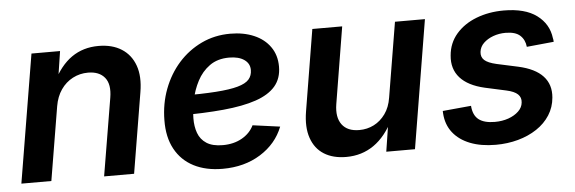

<svg xmlns="http://www.w3.org/2000/svg" viewBox="-42 -673 2416 807"><g transform="rotate(-5 1166.0 -269.5)"><path d="M198.2 -311 146.5 0H20L109.9 -541H230.5L210 -406.7L196.8 -410.6Q231 -480.5 279.5 -514.4Q328.1 -548.3 393.1 -548.3Q450.7 -548.3 490.2 -523.2Q529.8 -498 546.4 -451.4Q563 -404.8 551.8 -338.9L495.6 0H369.1L423.8 -327.6Q433.1 -383.3 409.9 -411.9Q386.7 -440.4 339.4 -440.4Q304.7 -440.4 274.9 -424.8Q245.1 -409.2 225.1 -380.4Q205.1 -351.6 198.2 -311Z M868.7 11.7Q798.3 11.7 747.1 -14.6Q695.8 -41 668.5 -91.3Q641.1 -141.6 642.1 -212.9Q642.6 -282.7 665.8 -344Q689 -405.3 730.2 -451.7Q771.5 -498 827.4 -524.7Q883.3 -551.3 949.2 -551.3Q1005.4 -551.3 1048.8 -532.7Q1092.3 -514.2 1116.9 -479.2Q1141.6 -444.3 1141.6 -396Q1141.6 -346.2 1113.8 -313.5Q1085.9 -280.8 1030.8 -262Q975.6 -243.2 893.3 -235.4Q811 -227.5 701.7 -227.5L715.8 -309.1Q808.1 -309.1 867.7 -313.2Q927.2 -317.4 960.9 -326.9Q994.6 -336.4 1008.5 -352.3Q1022.5 -368.2 1022.5 -392.1Q1022.5 -419.4 999.3 -435.5Q976.1 -451.7 936 -451.7Q886.7 -451.7 853.5 -427.7Q820.3 -403.8 800.8 -366.2Q781.2 -328.6 772.9 -287.1Q764.6 -245.6 764.2 -210.4Q763.7 -176.3 773.9 -148.2Q784.2 -120.1 809.3 -103.8Q834.5 -87.4 877.9 -87.4Q923.8 -87.4 958.5 -106.9Q993.2 -126.5 1009.3 -159.7L1124.5 -144Q1096.7 -73.2 1028.8 -30.8Q960.9 11.7 868.7 11.7Z M1390.6 7.3Q1335 7.3 1297.1 -16.4Q1259.3 -40 1243.4 -86.2Q1227.5 -132.3 1238.3 -197.8L1294.9 -541H1420.9L1367.7 -217.3Q1358.9 -162.6 1381.8 -131.6Q1404.8 -100.6 1454.6 -100.6Q1488.3 -100.6 1516.6 -115Q1544.9 -129.4 1564.9 -157.2Q1585 -185.1 1591.3 -225.6L1643.6 -541H1770L1680.7 0H1559.6L1580.6 -134.3H1592.8Q1558.1 -63.5 1507.3 -28.1Q1456.5 7.3 1390.6 7.3Z M2021 11.2Q1959 11.2 1913.1 -6.8Q1867.2 -24.9 1840.8 -58.6Q1814.5 -92.3 1811.5 -139.6Q1811.5 -142.1 1811.3 -144.5Q1811 -147 1811 -149.9L1931.2 -161.1Q1934.1 -121.1 1957.3 -103Q1980.5 -85 2025.4 -85Q2056.6 -85 2082.8 -94.2Q2108.9 -103.5 2125.7 -119.6Q2142.6 -135.7 2144.5 -156.7Q2147 -177.7 2132.6 -191.4Q2118.2 -205.1 2084.5 -212.4L1995.6 -231.9Q1925.3 -248 1892.1 -285.4Q1858.9 -322.8 1864.3 -378.9Q1868.7 -431.6 1901.6 -469.7Q1934.6 -507.8 1987.3 -528.1Q2040 -548.3 2102.5 -548.3Q2192.4 -548.3 2241.9 -511.5Q2291.5 -474.6 2298.8 -414.6Q2299.8 -411.1 2300.3 -407.2Q2300.8 -403.3 2300.8 -398.9L2186.5 -387.7Q2183.6 -417.5 2163.8 -435.8Q2144 -454.1 2102.1 -454.1Q2074.7 -454.1 2050 -445.1Q2025.4 -436 2009.3 -420.4Q1993.2 -404.8 1990.7 -383.3Q1988.3 -361.8 2002.7 -348.6Q2017.1 -335.4 2053.2 -327.1L2143.1 -307.6Q2213.9 -292 2246.8 -256.3Q2279.8 -220.7 2274.9 -166Q2271.5 -125.5 2250.5 -92.5Q2229.5 -59.6 2194.6 -36.4Q2159.7 -13.2 2115.2 -1Q2070.8 11.2 2021 11.2Z"/></g></svg>

Font: Inter 17pt SemiBold
Style: Italic
Weight: 600
Italic angle: -9.3988°
Version: Version 4.001;git-66647c0bb